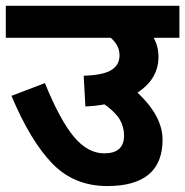

<svg xmlns="http://www.w3.org/2000/svg" viewBox="-20 -642 639 662"><path d="M540.5 -160.6Q540.5 -0.5 349.6 -0.5Q235.8 -0.5 160.4 -78.1Q85 -155.8 19.5 -311.5L134.8 -355.5Q186.5 -228.5 234.4 -170.9Q282.2 -113.3 339.4 -113.3Q407.7 -113.3 407.7 -174.3Q407.7 -205.1 392.6 -230.5Q377.4 -255.9 340.3 -282.2Q309.6 -276.4 274.4 -274.9L268.6 -380.9Q334.5 -382.8 363.3 -400.1Q392.1 -417.5 392.1 -451.4Q392.1 -485.4 361.8 -511.7H0V-622.1H598.6V-511.7H509.8Q526.4 -481.9 526.4 -446.3Q526.4 -369.6 454.1 -322.8Q540.5 -241.2 540.5 -160.6Z"/></svg>

Font: NotoSans-Bold
Style: Bold
Weight: 700
Designer: Monotype Design team
Foundry: Monotype Imaging Inc.
Version: Version 1.04